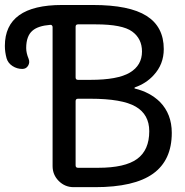

<svg xmlns="http://www.w3.org/2000/svg" viewBox="-129 -775 747 774"><path d="M83 -666Q83 -669.9 80.1 -672.9Q77.1 -675.8 73.2 -674.8Q24.4 -670.9 2 -651.4Q-23.4 -629.9 -23.4 -581.1Q-23.4 -561.5 -13.7 -538.1Q-7.8 -523.4 -15.6 -510.3Q-23.4 -497.1 -39.1 -497.1Q-60.5 -497.1 -78.6 -508.8Q-96.7 -520.5 -102.5 -540Q-109.4 -565.4 -109.4 -589.8Q-109.4 -754.9 121.1 -754.9H245.1Q392.6 -754.9 461.9 -710.9Q531.2 -667 531.2 -577.1Q531.2 -515.6 490.2 -471.7Q460 -438.5 415 -422.9Q413.1 -421.9 413.1 -419.9Q413.1 -418 415 -418Q475.6 -403.3 515.6 -364.3Q563.5 -315.4 563.5 -239.3Q563.5 -128.9 487.8 -74.7Q412.1 -20.5 253.9 -20.5H168Q132.8 -20.5 107.9 -45.4Q83 -70.3 83 -105.5ZM175.8 -462.9Q175.8 -453.1 185.5 -453.1H235.4Q345.7 -453.1 394.5 -482.4Q443.4 -511.7 443.4 -567.4Q443.4 -619.1 403.8 -647.9Q364.3 -676.8 256.8 -676.8H185.5Q175.8 -676.8 175.8 -667ZM185.5 -377Q175.8 -377 175.8 -367.2V-108.4Q175.8 -98.6 185.5 -98.6H266.6Q375 -98.6 423.8 -134.3Q472.7 -169.9 472.7 -246.1Q472.7 -313.5 418 -345.2Q363.3 -377 235.4 -377Z"/></svg>

Font: Gen Jyuu GothicX Regular
Style: Regular
Weight: 400
Designer: [Source Han Sans]
Ryoko NISHIZUKA  (kana & ideographs); Paul D. Hunt (Latin, Greek & Cyrillic); Wenlong ZHANG  (bopomofo
Version: Version 1.002.20150607